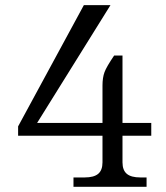

<svg xmlns="http://www.w3.org/2000/svg" viewBox="-20 -720 640 740"><path d="M49.8 -232.9 303.2 -700.2H405.8L123 -246.1H375V-390.1Q375 -420.9 382.8 -441.9Q390.6 -462.9 419.9 -505.9H452.1V-246.1H563V-196.8H452.1V-94.2Q452.1 -64 468.8 -50Q485.4 -36.1 521 -36.1H544.9V0H263.2V-36.1H306.2Q341.8 -36.1 358.4 -50Q375 -64 375 -94.2V-196.8H49.8Z"/></svg>

Font: LT Superior Serif
Style: Regular
Weight: 400
Designer: Daniel Lyons
Foundry: LyonsType
Version: Version 2.120;FEAKit 1.0